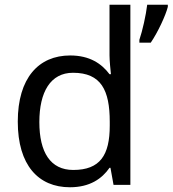

<svg xmlns="http://www.w3.org/2000/svg" viewBox="-20 -780 728 810"><path d="M275 10C359 10 410 -26 442 -72H446L459 0H530V-760H442V-546C442 -526 446 -484 448 -467H442C409 -511 359 -546 276 -546C143 -546 55 -451 55 -267C55 -83 142 10 275 10ZM688 -751V-760H601C596 -717 581 -650 568 -612V-600H616C646 -644 679 -715 688 -751ZM289 -63C193 -63 146 -137 146 -265C146 -392 193 -473 288 -473C407 -473 443 -399 443 -266V-250C443 -125 402 -63 289 -63Z"/></svg>

Font: Noto Sans Inscriptional Parthian
Style: Regular
Weight: 400
Designer: Monotype Design Team
Foundry: Monotype Imaging Inc.
Version: Version 2.003